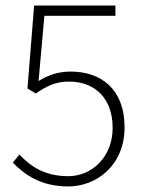

<svg xmlns="http://www.w3.org/2000/svg" viewBox="-20 -660 517 692"><path d="M226 12C328 12 429 -64 429 -201C429 -340 343 -402 235 -402C187 -402 152 -388 119 -368L140 -603H396V-640H103L79 -341L109 -323C147 -349 180 -366 228 -366C325 -366 386 -303 386 -199C386 -95 312 -25 226 -25C138 -25 88 -63 50 -103L26 -74C67 -33 124 12 226 12Z"/></svg>

Font: Source Sans Pro Light
Style: Regular
Weight: 300
Designer: Paul D. Hunt
Foundry: Adobe Systems Incorporated
Version: Version 3.006;hotconv 1.0.111;makeotfexe 2.5.65597